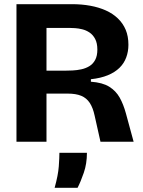

<svg xmlns="http://www.w3.org/2000/svg" viewBox="-20 -680 686 921"><path d="M59 0V-660H325Q372 -660 413 -652.5Q454 -645 487.5 -630Q521 -615 545.5 -591.5Q570 -568 583 -537Q596 -506 596 -465Q596 -433 585.5 -404.5Q575 -376 553 -354.5Q531 -333 497 -319Q463 -305 416 -300V-288Q472 -284 504 -264Q536 -244 554 -212Q572 -180 584 -136L621 0H462L434 -125Q426 -163 410.5 -186.5Q395 -210 369.5 -220.5Q344 -231 305 -231H203V0ZM203 -341H292Q308 -341 328.5 -342Q349 -343 370 -347.5Q391 -352 408.5 -362.5Q426 -373 436.5 -392.5Q447 -412 447 -442Q447 -473 436.5 -493Q426 -513 409.5 -524Q393 -535 374.5 -539.5Q356 -544 340 -545Q324 -546 315 -546H203ZM242 221Q259 160 262 118Q265 76 265 53H397Q397 105 382 148.5Q367 192 352 221Z"/></svg>

Font: Bricolage Grotesque 28pt
Style: Bold
Weight: 700
Designer: Mathieu Triay
Foundry: Atelier Triay
Version: Version 1.000;gftools[0.9.30]